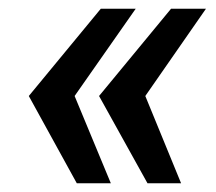

<svg xmlns="http://www.w3.org/2000/svg" viewBox="-20 -546 496 440"><path d="M46 -326 211 -526H291L151 -326L234 -126H156ZM207 -326 372 -526H452L313 -326L395 -126H318Z"/></svg>

Font: Archivo Narrow Medium
Style: Italic
Weight: 500
Italic angle: -8°
Designer: Hector Gatti
Foundry: Omnibus-Type
Version: Version 2.001